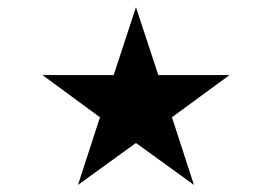

<svg xmlns="http://www.w3.org/2000/svg" viewBox="-20 -719 763 539"><path d="M99.2 -508.3 256.4 -392.9 261 -389.9 258.9 -384.4 199 -200 357.2 -314.4 361.7 -317.4 366.2 -314.4 524.4 -200 464.5 -384.4 462.5 -389.9 467 -392.9 624.2 -508.3H429.7H424.2L422.7 -513.4L361.7 -698.7L300.8 -513.4L299.2 -508.3H293.7Z"/></svg>

Font: Vazir FD Light
Style: Regular
Weight: 300
Foundry: DejaVu fonts team - Redesigned by Saber Rastikerdar
Version: Version 21.10;October 20, 2019;FontCreator 12.0.0.2547 64-bi